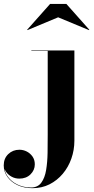

<svg xmlns="http://www.w3.org/2000/svg" viewBox="-140 -724 489 1004"><path d="M30 260Q-14.5 260 -48.2 244Q-82 228 -101.2 201Q-120.5 174 -120.5 141Q-120.5 104.5 -96.8 81.8Q-73 59 -38.5 59Q-18.5 59 -0.2 68.2Q18 77.5 30 94.5Q42 111.5 42 135.5Q42 165.5 19.5 187.8Q-3 210 -39 210Q-61 210 -79.2 200Q-97.5 190 -108.5 174.2Q-119.5 158.5 -119.5 141H-118Q-118 174 -99 200Q-80 226 -48.2 241.2Q-16.5 256.5 22 256.5Q57.5 256.5 76 231.2Q94.5 206 101.2 165Q108 124 108.8 75.2Q109.5 26.5 109.5 -21V-457.5H24V-460H249V11.5Q249 60.5 233.2 105.2Q217.5 150 188.2 184.8Q159 219.5 119 239.8Q79 260 30 260ZM3.5 -566.5 2 -568.5 122 -703.5H207L327 -568.5L325.5 -566.5L164 -633.5Z"/></svg>

Font: Bodoni Moda 72pt
Style: Bold
Weight: 700
Designer: Owen Earl
Foundry: indestructible type
Version: Version 2.004